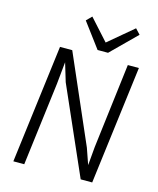

<svg xmlns="http://www.w3.org/2000/svg" viewBox="-139 -1073 964 1170"><g transform="rotate(15 342.5 -488.5)"><path d="M379.4 -788.1 263.2 -943.8 295.9 -976.6 415 -844.7 571.8 -976.6 602.5 -943.8 445.3 -788.1ZM59.1 0 153.3 -747.1H230.5L470.2 -196.8L505.4 -95.7L515.6 -211.9L581.1 -747.1H650.9L556.6 0H483.9L242.7 -547.9L207.5 -664.6L193.4 -523.9L127.9 0Z"/></g></svg>

Font: HaufeMerriweatherSansLt
Style: Italic
Weight: 300
Designer: Eben Sorkin ( eben@eyebytes.com )
Foundry: Eben Sorkin
Version: Version 1.56